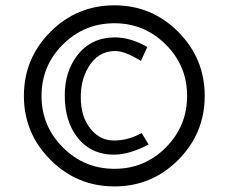

<svg xmlns="http://www.w3.org/2000/svg" viewBox="-20 -667 836 702"><path d="M396.5 -101.6Q309.6 -101.6 259.8 -168.9Q216.8 -227.5 216.8 -318.4Q216.8 -403.3 260.7 -461.9Q310.5 -529.3 398.4 -530.3Q458 -530.3 518.6 -495.1L495.1 -444.3Q436.5 -480.5 401.4 -480.5Q336.9 -480.5 301.8 -418.9Q274.4 -371.1 275.4 -309.6Q275.4 -241.2 310.1 -197.3Q344.7 -153.3 396.5 -153.3Q449.2 -153.3 498 -180.7L523.4 -138.7Q453.1 -101.6 396.5 -101.6ZM131.8 -316.4Q131.8 -206.1 210 -127.9Q288.1 -49.8 398.4 -49.8Q508.8 -49.8 586.4 -127.9Q664.1 -206.1 664.1 -316.4Q664.1 -426.8 585.9 -504.4Q507.8 -582 398.4 -582Q288.1 -582 210 -504.4Q131.8 -426.8 131.8 -316.4ZM67.4 -316.4Q67.4 -453.1 164.1 -550.3Q260.7 -647.5 398.4 -647.5Q535.2 -647.5 631.8 -550.3Q728.5 -453.1 728.5 -316.4Q728.5 -179.7 631.8 -82.5Q535.2 14.6 398.4 14.6Q261.7 14.6 164.6 -82.5Q67.4 -179.7 67.4 -316.4Z"/></svg>

Font: Puritan
Style: BoldItalic
Weight: 700
Version: 2.1